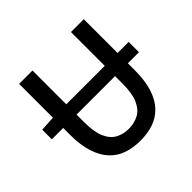

<svg xmlns="http://www.w3.org/2000/svg" viewBox="-163 -830 1016 1016"><g transform="rotate(-45 345.0 -321.5)"><path d="M18 -325V-397L105 -402H670V-325ZM345 12Q292 12 247.5 -3Q203 -18 171 -52Q139 -86 121 -141Q103 -196 103 -274V-655H203V-269Q203 -195 221.5 -153Q240 -111 272.5 -93.5Q305 -76 345 -76Q387 -76 420 -93.5Q453 -111 472 -153Q491 -195 491 -269V-655H587V-274Q587 -196 569.5 -141Q552 -86 519.5 -52Q487 -18 443 -3Q399 12 345 12Z"/></g></svg>

Font: Source Sans 3 Medium
Style: Regular
Weight: 500
Designer: Paul D. Hunt
Foundry: Adobe
Version: Version 3.052;hotconv 1.1.0;makeotfexe 2.6.0